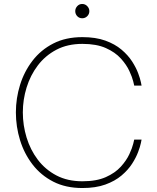

<svg xmlns="http://www.w3.org/2000/svg" viewBox="-20 -937 793 967"><path d="M395 10Q311 10 248.5 -22Q186 -54 144 -108.5Q102 -163 81 -231Q60 -299 60 -371Q60 -442 81 -509.5Q102 -577 144 -631.5Q186 -686 248.5 -718Q311 -750 395 -750Q462 -750 510.5 -732.5Q559 -715 592 -687Q625 -659 645 -628Q665 -597 675.5 -569Q686 -541 689.5 -523.5Q693 -506 693 -506H656Q656 -506 651 -527Q646 -548 631.5 -579.5Q617 -611 588.5 -642.5Q560 -674 513 -695Q466 -716 395 -716Q320 -716 264 -686.5Q208 -657 170.5 -607.5Q133 -558 114 -496.5Q95 -435 95 -371Q95 -306 114 -244Q133 -182 170.5 -132.5Q208 -83 264 -53.5Q320 -24 395 -24Q466 -24 513 -45Q560 -66 588.5 -97.5Q617 -129 631.5 -160.5Q646 -192 651 -213Q656 -234 656 -234H693Q693 -234 689.5 -216.5Q686 -199 675.5 -171Q665 -143 645 -112Q625 -81 592 -53Q559 -25 510.5 -7.5Q462 10 395 10ZM394 -845Q379 -845 369 -855.5Q359 -866 359 -881Q359 -895 369 -906Q379 -917 394 -917Q409 -917 419.5 -906Q430 -895 430 -881Q430 -866 419.5 -855.5Q409 -845 394 -845Z"/></svg>

Font: Be Vietnam Pro Variable Thin
Style: Regular
Weight: 100
Designer: Lam Bao, Tony Le, Vietanh Nguyen
Foundry: Yellow Type Foundry
Version: Version 1.002